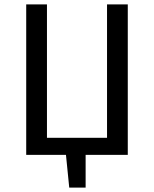

<svg xmlns="http://www.w3.org/2000/svg" viewBox="-20 -709 705 879"><path d="M282 0 297 150H372V0H565V-689H470V-78H195V-689H100V0Z"/></svg>

Font: FiraGO Unicode
Style: Regular
Weight: 400
Designer: bBox Type
Foundry: bBox Type GmbH
Version: Version 1.001;PS 001.001;hotconv 1.0.88;makeotf.lib2.5.64775